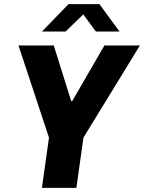

<svg xmlns="http://www.w3.org/2000/svg" viewBox="-20 -905 694 925"><path d="M182 0 216 -242 69 -686H239L323 -418H328L483 -686H654L382 -242L348 0ZM182 -753 310 -885H459L556 -753H442L367 -855H401L296 -753Z"/></svg>

Font: Chivo Mono
Style: Bold Italic
Weight: 700
Italic angle: -8.05°
Monospace: yes
Version: Version 1.008